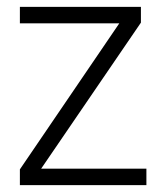

<svg xmlns="http://www.w3.org/2000/svg" viewBox="-20 -540 485 560"><path d="M38 0V-46L328 -472H38V-520H391V-474L100 -48H407V0Z"/></svg>

Font: Lexend ExtraLight
Style: Regular
Weight: 200
Designer: Bonnie Shaver-Troup, Thomas Jockin
Foundry: Lexend
Version: Version 1.007; ttfautohint (v1.8.3)